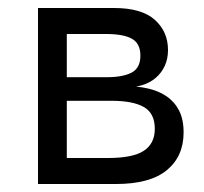

<svg xmlns="http://www.w3.org/2000/svg" viewBox="-20 -460 510 480"><path d="M75 0H270Q355 0 397 -34.5Q439 -69 439 -129Q439 -162 427.5 -184Q416 -206 396 -219.5Q376 -233 349 -239Q322 -245 290 -245V-241Q315 -241 335 -247Q355 -253 369.5 -265.5Q384 -278 392 -295.5Q400 -313 400 -335Q400 -381 367 -410.5Q334 -440 265 -440H75ZM147 -48V-399L138 -375H245Q289 -375 310 -363Q331 -351 331 -321Q331 -290 309 -278.5Q287 -267 247 -267H138V-208H260Q312 -208 339.5 -192.5Q367 -177 367 -138Q367 -101 339.5 -83Q312 -65 250 -65H138Z"/></svg>

Font: Tilda Sans VF
Style: Regular
Weight: 400
Designer: ParaType Ltd
Foundry: ParaType Ltd
Version: Version 1.010